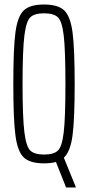

<svg xmlns="http://www.w3.org/2000/svg" viewBox="-20 -716 390 851"><path d="M316 113V115H273L228 2Q206 8 175 8Q113 8 85.5 -18Q58 -44 48.5 -115Q39 -186 39 -344Q39 -502 48.5 -573Q58 -644 85.5 -670Q113 -696 175 -696Q237 -696 264.5 -670Q292 -644 301.5 -573Q311 -502 311 -344Q311 -187 301.5 -115.5Q292 -44 263 -17ZM175 -31Q218 -31 236.5 -48.5Q255 -66 262.5 -130Q270 -194 270 -344Q270 -494 262.5 -558Q255 -622 236.5 -639.5Q218 -657 175 -657Q133 -657 114.5 -639.5Q96 -622 88 -557.5Q80 -493 80 -344Q80 -195 88 -130.5Q96 -66 114.5 -48.5Q133 -31 175 -31Z"/></svg>

Font: Saira Ultra Condensed ExLight
Style: Regular
Weight: 200
Width: 1
Designer: Hector Gatti with collaboration of the Omnibus-Type team
Foundry: Omnibus-Type
Version: Version 1.001; ttfautohint (v1.8)